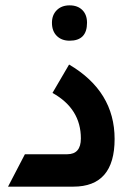

<svg xmlns="http://www.w3.org/2000/svg" viewBox="-20 -697 517 717"><path d="M240 -545Q210 -545 192 -563Q174 -581 174 -612Q174 -641 192 -659Q210 -677 240 -677Q270 -677 287.5 -659.5Q305 -642 305 -612Q305 -545 240 -545ZM10 0 73 -121H231Q282 -121 282 -180Q282 -291 176 -350L238 -456Q408 -356 408 -178Q408 0 254 0Z"/></svg>

Font: Space Grotesk
Style: Bold
Weight: 700
Designer: Florian Karsten
Foundry: Florian Karsten
Version: Version 2.000